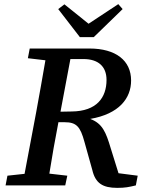

<svg xmlns="http://www.w3.org/2000/svg" viewBox="-20 -898 696 930"><path d="M115 -616 200 -606C185 -522 171 -437 155 -353L99 -56L16 -47L7 0H296L306 -47L219 -57C232 -140 247 -223 263 -306H293C350 -306 369 -285 389 -211L427 -75C442 -10 478 12 548 12C586 12 605 8 638 0L647 -47L554 -59L516 -181C493 -258 476 -300 417 -322C557 -346 615 -422 615 -508C615 -605 541 -663 413 -663H124ZM384 -612C456 -612 496 -576 496 -511C496 -426 449 -359 327 -358L273 -357L321 -612ZM292 -877 262 -854 367 -718H434L574 -854L553 -878L409 -783Z"/></svg>

Font: Source Serif Pro Semibold
Style: Italic
Weight: 600
Italic angle: -12°
Designer: Frank Grießhammer
Foundry: Adobe Systems Incorporated
Version: Version 3.001;hotconv 1.0.111;makeotfexe 2.5.65597